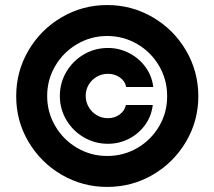

<svg xmlns="http://www.w3.org/2000/svg" viewBox="-20 -738 858 769"><path d="M412.1 -545.9Q458 -545.9 497.8 -525.1Q537.6 -504.4 563.2 -468.8Q588.9 -433.1 593.8 -389.6H485.4Q481 -413.1 460.2 -427.7Q439.5 -442.4 412.1 -442.4Q388.2 -442.4 367.7 -430.7Q347.2 -418.9 335.2 -398.7Q323.2 -378.4 323.2 -354.5Q323.2 -330.1 335.2 -309.3Q347.2 -288.6 367.7 -276.6Q388.2 -264.6 412.1 -264.6Q439 -264.6 459 -279.3Q479 -293.9 484.4 -317.4H591.8Q586.9 -273.9 561.8 -238.5Q536.6 -203.1 497.3 -182.6Q458 -162.1 412.1 -162.1Q359.9 -162.1 315.7 -188Q271.5 -213.9 245.6 -257.8Q219.7 -301.8 219.7 -353.5Q219.7 -405.8 245.6 -450Q271.5 -494.1 315.7 -520Q359.9 -545.9 412.1 -545.9ZM44.9 -353.5Q44.9 -452.1 94 -535.9Q143.1 -619.6 226.8 -668.7Q310.5 -717.8 409.2 -717.8Q508.3 -717.8 592 -668.7Q675.8 -619.6 724.9 -536.1Q773.9 -452.6 774.4 -353.5Q774.4 -254.4 725.3 -170.9Q676.3 -87.4 592.5 -38.3Q508.8 10.7 409.2 10.7Q310.5 10.7 226.6 -38.3Q142.6 -87.4 93.5 -171.1Q44.4 -254.9 44.9 -353.5ZM649.4 -353.5Q649.4 -418.9 617.2 -474.1Q585 -529.3 529.8 -561.5Q474.6 -593.8 409.2 -593.8Q344.2 -593.8 289.1 -561.5Q233.9 -529.3 201.4 -474.1Q168.9 -418.9 168.9 -353.5Q168.9 -288.6 201.2 -233.4Q233.4 -178.2 288.6 -145.8Q343.8 -113.3 409.2 -113.3Q475.1 -113.3 530.3 -145.5Q585.4 -177.7 617.7 -232.9Q649.9 -288.1 649.4 -353.5Z"/></svg>

Font: Pretendard ExtraBold
Style: Regular
Weight: 800
Designer: Base glyphs from Inter by Rasmus Andersson; Hangeul glyphs from Noto Sans CJK(Source Han Sans) by Jang Soo-young and Kan
Foundry: Kil Hyung-jin
Version: Version 1.309